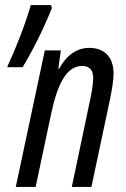

<svg xmlns="http://www.w3.org/2000/svg" viewBox="-20 -734 494 754"><path d="M8 -470H69C113 -544 153 -625 184 -703L180 -714H101C78 -635 45 -551 8 -470ZM42 0H120L181 -288C207 -409 243 -475 303 -475C332 -475 346 -458 346 -428C346 -402 339 -365 332 -333L262 0H339L412 -344C419 -379 426 -417 426 -445C426 -515 385 -546 330 -546C282 -546 241 -517 212 -464H209L219 -536H156Z"/></svg>

Font: Noto Sans ExtraCondensed
Style: Italic
Weight: 400
Width: 2
Italic angle: -12°
Designer: Monotype Design Team
Foundry: Monotype Imaging Inc.
Version: Version 2.013